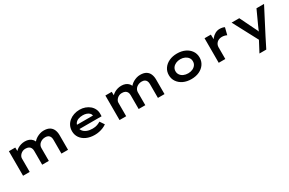

<svg xmlns="http://www.w3.org/2000/svg" viewBox="163 -1947 5395 3583"><g transform="rotate(-30 2860.5 -155.5)"><path d="M153 0V-529H290L293 -402L259 -411Q273 -434 295 -457Q317 -480 347.5 -498Q378 -516 416.5 -527.5Q455 -539 499 -539Q547 -539 586.5 -524Q626 -509 653.5 -477.5Q681 -446 692 -394L657 -398L665 -414Q680 -436 704 -458.5Q728 -481 759.5 -498.5Q791 -516 828 -527.5Q865 -539 905 -539Q984 -539 1031.5 -510Q1079 -481 1100.5 -430Q1122 -379 1122 -315V0H980V-298Q980 -334 968.5 -360.5Q957 -387 932.5 -401.5Q908 -416 869 -416Q835 -416 806 -405.5Q777 -395 754.5 -376Q732 -357 720 -331.5Q708 -306 708 -278V0H565V-299Q565 -334 552 -360.5Q539 -387 512 -401.5Q485 -416 441 -416Q409 -416 382.5 -404.5Q356 -393 336.5 -374Q317 -355 306.5 -333.5Q296 -312 296 -291V0Z M1696 10Q1596 10 1519.5 -25Q1443 -60 1401 -121.5Q1359 -183 1359 -261Q1359 -326 1384 -377Q1409 -428 1453 -464.5Q1497 -501 1555.5 -521Q1614 -541 1679 -541Q1743 -541 1798 -521Q1853 -501 1894 -466Q1935 -431 1957.5 -382.5Q1980 -334 1978 -277L1977 -229H1462L1439 -321H1860L1844 -302V-324Q1840 -353 1817 -375Q1794 -397 1758.5 -409Q1723 -421 1681 -421Q1627 -421 1584.5 -405.5Q1542 -390 1517.5 -357Q1493 -324 1493 -272Q1493 -225 1521 -189Q1549 -153 1599.5 -132.5Q1650 -112 1718 -112Q1780 -112 1821.5 -128Q1863 -144 1892 -162L1955 -68Q1922 -44 1880 -26.5Q1838 -9 1791.5 0.5Q1745 10 1696 10Z M2232 0V-529H2369L2372 -402L2338 -411Q2352 -434 2374 -457Q2396 -480 2426.5 -498Q2457 -516 2495.5 -527.5Q2534 -539 2578 -539Q2626 -539 2665.5 -524Q2705 -509 2732.5 -477.5Q2760 -446 2771 -394L2736 -398L2744 -414Q2759 -436 2783 -458.5Q2807 -481 2838.5 -498.5Q2870 -516 2907 -527.5Q2944 -539 2984 -539Q3063 -539 3110.5 -510Q3158 -481 3179.5 -430Q3201 -379 3201 -315V0H3059V-298Q3059 -334 3047.5 -360.5Q3036 -387 3011.5 -401.5Q2987 -416 2948 -416Q2914 -416 2885 -405.5Q2856 -395 2833.5 -376Q2811 -357 2799 -331.5Q2787 -306 2787 -278V0H2644V-299Q2644 -334 2631 -360.5Q2618 -387 2591 -401.5Q2564 -416 2520 -416Q2488 -416 2461.5 -404.5Q2435 -393 2415.5 -374Q2396 -355 2385.5 -333.5Q2375 -312 2375 -291V0Z M3779 10Q3682 10 3607.5 -25Q3533 -60 3490 -122.5Q3447 -185 3447 -265Q3447 -346 3490 -408Q3533 -470 3607.5 -505Q3682 -540 3779 -540Q3876 -540 3950.5 -505Q4025 -470 4067.5 -408Q4110 -346 4110 -265Q4110 -185 4067.5 -122.5Q4025 -60 3950.5 -25Q3876 10 3779 10ZM3780 -114Q3832 -114 3874.5 -133Q3917 -152 3942 -186.5Q3967 -221 3966 -265Q3967 -310 3942 -344Q3917 -378 3874.5 -397.5Q3832 -417 3780 -417Q3726 -417 3683 -397.5Q3640 -378 3615.5 -344Q3591 -310 3591 -265Q3591 -221 3615.5 -186.5Q3640 -152 3683 -133Q3726 -114 3780 -114Z M4369 0V-529H4505L4510 -342L4473 -356Q4488 -407 4522 -449Q4556 -491 4601.5 -515.5Q4647 -540 4697 -540Q4728 -540 4755.5 -534Q4783 -528 4802 -517L4764 -365Q4746 -376 4717 -383Q4688 -390 4661 -390Q4627 -390 4598.5 -379Q4570 -368 4550.5 -348.5Q4531 -329 4521 -304.5Q4511 -280 4511 -255V0Z M5114 230 5257 -41 5253 38 4952 -529H5117L5261 -234Q5281 -197 5296.5 -162.5Q5312 -128 5321 -95L5292 -91Q5303 -119 5318.5 -155.5Q5334 -192 5352 -232L5488 -529H5651L5375 4L5261 230Z"/></g></svg>

Font: Lexend Mega SemiBold
Style: Regular
Weight: 600
Designer: Bonnie Shaver-Troup, Thomas Jockin
Foundry: Lexend
Version: Version 1.007